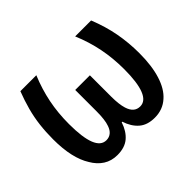

<svg xmlns="http://www.w3.org/2000/svg" viewBox="-123 -729 927 927"><g transform="rotate(-45 340.5 -265.0)"><path d="M212.9 9.8Q172.4 9.8 141.8 -9.8Q111.3 -29.3 90.8 -64.9Q68.8 -99.6 57.6 -149.2Q46.4 -198.7 46.4 -263.7Q46.4 -313.5 51.8 -358.9Q57.1 -404.3 69.1 -448.7Q81.1 -493.2 99.1 -540H208Q180.2 -473.1 166.5 -405.3Q152.8 -337.4 152.8 -261.7Q152.8 -169.9 170.9 -124.3Q189 -78.6 225.6 -78.6Q244.6 -78.6 258.3 -89.6Q272 -100.6 279.3 -122.1Q285.2 -138.2 287.8 -160.4Q290.5 -182.6 290.5 -211.4V-356.9H390.6V-211.4Q390.6 -159.2 400.4 -127.4Q408.2 -102.5 422.1 -90.6Q436 -78.6 456.5 -78.6Q492.7 -78.6 510.7 -124.5Q528.8 -170.4 528.8 -260.7Q528.8 -335.9 515.1 -404.3Q501.5 -472.7 473.1 -540H582Q610.4 -469.2 622.8 -402.1Q635.3 -335 635.3 -263.7Q635.3 -177.7 616.2 -117.2Q597.2 -56.6 561 -24.9Q522.9 9.8 467.8 9.8Q417 9.8 387.2 -16.4Q357.4 -42.5 342.8 -87.9H338.9Q323.7 -41.5 293.7 -15.9Q263.7 9.8 212.9 9.8Z"/></g></svg>

Font: Open Sans
Style: Regular
Weight: 600
Width: 3
Foundry: Ascender Corporation
Version: Version 1.000